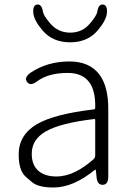

<svg xmlns="http://www.w3.org/2000/svg" viewBox="-20 -820 587 853"><path d="M218 13Q150 13 122 -11Q108 -23 94 -35Q63 -63 63 -134Q63 -221 145 -269Q224 -314 397 -334Q403 -335 403 -341Q407 -496 281 -496Q194 -496 144 -458Q115 -436 100 -456Q86 -476 116 -497Q190 -547 289 -547Q379 -547 423 -487Q461 -434 461 -338V-35Q461 0 437 1Q412 2 409 -33L406 -63Q405 -68 401 -65Q305 13 218 13ZM230 -36Q273 -36 315 -57Q354 -76 395 -112Q403 -119 403 -130V-287Q403 -292 398 -291Q250 -274 183 -236Q121 -200 121 -137Q121 -85 153 -59Q182 -36 230 -36ZM168 -686Q131 -730 128 -762Q125 -797 145 -800Q166 -802 171 -767Q174 -750 203 -716Q238 -675 292 -675Q346 -675 380 -716Q409 -750 412 -767Q417 -802 438 -800Q458 -797 455 -762Q452 -730 415 -686Q370 -632 291.5 -632Q213 -632 168 -686Z"/></svg>

Font: Resource Han Rounded JP Light
Style: Regular
Weight: 300
Designer: Cyano Hao (round all glyphs); Ryoko NISHIZUKA 西塚涼子 (kana, bopomofo & ideographs); Paul D. Hunt (Latin, Greek & Cyrillic)
Foundry: Cyano Hao
Version: 0.990